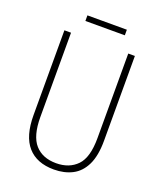

<svg xmlns="http://www.w3.org/2000/svg" viewBox="-153 -928 865 1034"><g transform="rotate(20 280.0 -411.0)"><path d="M482 -228Q482 -142 456.5 -89.5Q431 -37 385.5 -13.5Q340 10 280 10Q182 10 130 -49Q78 -108 78 -229V-714H116V-231Q116 -123 159 -74.5Q202 -26 280 -26Q355 -26 399.5 -72Q444 -118 444 -229V-714H482ZM393 -832V-800H167V-832Z"/></g></svg>

Font: Noto Sans Sinhala Condensed ExtraLight
Style: Regular
Weight: 200
Width: 3
Designer: Jelle Bosma - Monotype Design Team
Foundry: Monotype Imaging Inc.
Version: Version 2.006; ttfautohint (v1.8.4.7-5d5b)